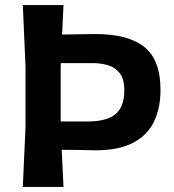

<svg xmlns="http://www.w3.org/2000/svg" viewBox="-20 -733 684 753"><path d="M69.5 0Q72 -57.5 74.5 -112Q77 -166.5 80 -233.5V-475Q77 -544.5 74.5 -599.2Q72 -654 69.5 -713H229Q227.5 -683 226.2 -654.8Q225 -626.5 223.5 -597.5Q250.5 -598 283 -598.5Q315.5 -599 354.5 -599.5Q482 -599.5 545.8 -549Q609.5 -498.5 609.5 -379.5Q609.5 -311 584.8 -257.8Q560 -204.5 503.8 -174Q447.5 -143.5 353.5 -143.5Q323 -144.5 286.8 -145Q250.5 -145.5 222 -145.5Q223.5 -108 225.5 -72.8Q227.5 -37.5 229 0ZM345 -485.5H218.5Q218.5 -480 218 -475V-256.5H322.5Q398 -256.5 432.8 -285.2Q467.5 -314 467.5 -378Q467.5 -424 448.8 -447Q430 -470 401.8 -477.8Q373.5 -485.5 345 -485.5Z"/></svg>

Font: Commissioner Loud SemiBold
Style: Regular
Weight: 600
Designer: Kostas Bartsokas
Foundry: Kostas Bartsokas
Version: Version 1.000; ttfautohint (v1.8.3)